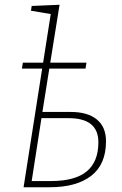

<svg xmlns="http://www.w3.org/2000/svg" viewBox="-20 -786 514 806"><path d="M278 -316Q348 -316 386.5 -284.5Q425 -253 425 -193Q425 -96 363 -48Q301 0 189 0H79L157 -498H72L76 -523H161L193 -727L110 -741L113 -761L230 -766L191 -523H343L339 -498H187L158 -316ZM194 -26Q295 -26 344 -66.5Q393 -107 393 -189Q393 -290 268 -290H154L113 -26Z"/></svg>

Font: Bitter Pro ExtraLight
Style: Italic
Weight: 275
Italic angle: -9°
Designer: Sol Matas, and Bitter project Authors
Foundry: Sol Matas
Version: Version 1.010